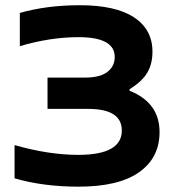

<svg xmlns="http://www.w3.org/2000/svg" viewBox="-20 -699 661 728"><path d="M314.9 -286.1H160.2V-404.8H301.8Q359.4 -404.8 387.2 -426.3Q415 -447.8 415 -482.9Q415 -558.1 277.8 -558.1Q169.9 -558.1 55.2 -523.9V-649.9Q157.2 -679.2 283.2 -679.2Q418 -679.2 488 -633.3Q558.1 -587.4 558.1 -502.9Q558.1 -455.6 537.6 -422.1Q517.1 -388.7 471.2 -360.8V-355Q585 -309.6 585 -198.2Q585 -100.6 507.3 -45.9Q429.7 8.8 277.8 8.8Q143.6 8.8 35.2 -22.9V-148.9Q164.6 -111.8 276.9 -111.8Q441.9 -111.8 441.9 -204.1Q441.9 -286.1 314.9 -286.1Z"/></svg>

Font: LT Wave Text Bold
Style: Regular
Weight: 700
Designer: Daniel Lyons
Version: Version 2.5 (Glyphs App)